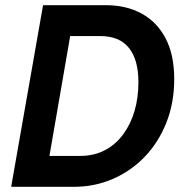

<svg xmlns="http://www.w3.org/2000/svg" viewBox="-20 -720 712 740"><path d="M23 0 146 -700H388Q467.5 -700 526.8 -667.2Q586 -634.5 618.8 -571.2Q651.5 -508 651.5 -415.5Q651.5 -324 621.5 -248Q591.5 -172 538.5 -116.5Q485.5 -61 415.2 -30.5Q345 0 265 0ZM161 -64 114.5 -119H287.5Q342.5 -119 384.5 -141.2Q426.5 -163.5 455.2 -202.8Q484 -242 498.8 -293.2Q513.5 -344.5 513.5 -403Q513.5 -490 476.8 -535.5Q440 -581 366.5 -581H193.5L260 -636Z"/></svg>

Font: Cabin
Style: Bold Italic
Weight: 700
Width: 4
Italic angle: -10°
Designer: Pablo Impallari
Foundry: Pablo Impallari. http://www.impallari.com Igino Marini. http://www.ikern.com
Version: Version 3.001